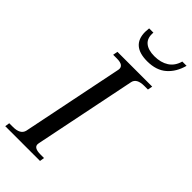

<svg xmlns="http://www.w3.org/2000/svg" viewBox="-295 -963 1019 1019"><g transform="rotate(45 214.0 -453.5)"><path d="M158 -879Q158 -887 160 -907H192Q188 -864 212.5 -843Q237 -822 284 -822Q332 -822 364.5 -843Q397 -864 409 -907H441Q425 -847 384.5 -811.5Q344 -776 276 -776Q158 -776 158 -879ZM-9 -26H19Q74 -26 83 -62L200 -637Q206 -673 152 -673H124L129 -700H390L385 -673H358Q301 -673 294 -637L177 -62Q176 -59 176 -53Q176 -26 226 -26H252L248 0H-13Z"/></g></svg>

Font: Taviraj
Style: Italic
Weight: 400
Italic angle: -12°
Designer: Katatrad Team
Foundry: CadsonDemak
Version: Version 1.001